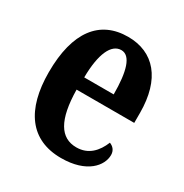

<svg xmlns="http://www.w3.org/2000/svg" viewBox="-135 -655 741 773"><g transform="rotate(30 235.0 -269.0)"><path d="M252 10C372 10 421 -52 421 -101C421 -123 408 -136 392 -142C373 -95 340 -58 284 -58C210 -58 171 -120 169 -260H437V-306C437 -464 363 -548 243 -548C112 -548 37 -453 37 -265C37 -91 109 10 252 10ZM308 -318H171C172 -428 200 -488 246 -488C290 -488 308 -423 308 -318Z"/></g></svg>

Font: Noto Serif Lao ExtraCondensed
Style: Bold
Weight: 700
Width: 2
Designer: Monotype Design Team
Foundry: Monotype Imaging Inc.
Version: Version 2.003